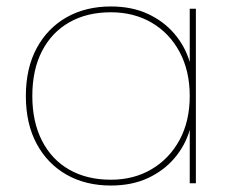

<svg xmlns="http://www.w3.org/2000/svg" viewBox="-20 -567 711 594"><path d="M60 -270Q60 -356 93.5 -418Q127 -480 186 -513.5Q245 -547 323 -547Q388 -547 437.5 -524Q487 -501 520 -462Q553 -423 567 -375V-540H586V0H567V-165Q553 -117 520 -78Q487 -39 437.5 -16Q388 7 323 7Q245 7 186 -26.5Q127 -60 93.5 -122Q60 -184 60 -270ZM567 -270Q567 -348 535.5 -406.5Q504 -465 449 -497Q394 -529 323 -529Q249 -529 194.5 -498Q140 -467 110 -409Q80 -351 80 -270Q80 -190 110 -131.5Q140 -73 194.5 -42Q249 -11 323 -11Q394 -11 449 -43.5Q504 -76 535.5 -134Q567 -192 567 -270Z"/></svg>

Font: Poppins Devanagari Thin
Style: Regular
Weight: 100
Designer: Ninad Kale (Devanagari), Jonny Pinhorn (Latin)
Foundry: Indian Type Foundry
Version: 4.005